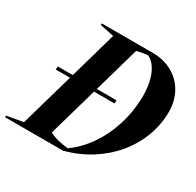

<svg xmlns="http://www.w3.org/2000/svg" viewBox="-206 -868 1056 1037"><g transform="rotate(30 322.0 -350.0)"><path d="M54 -360H143L48 -28L-54 -10V0H307C539 -60 698 -252 698 -468C698 -604 601 -700 464 -700H145V-690L232 -672L149 -380H56ZM206 -55 293 -360H420L422 -380H299L380 -664C402 -670 428 -674 448 -676C500 -652 534 -576 534 -472C534 -288 450 -113 323 -24C275 -29 240 -37 206 -55Z"/></g></svg>

Font: Mazius Display Extra Italic
Style: Bold
Weight: 700
Italic angle: -17°
Designer: Alberto Casagrande & Collletttivo
Foundry: Collletttivo
Version: Version 2.000;Glyphs 3.2 (3217)